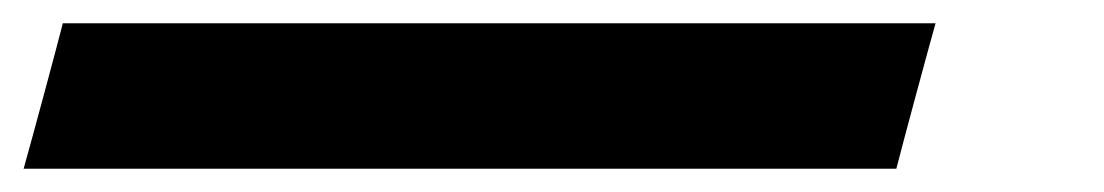

<svg xmlns="http://www.w3.org/2000/svg" viewBox="-54 -20 949 165"><path d="M-33.7 125H716.3Q721.7 104 732.9 62.5Q744.1 21 750 0H0Q-5.4 21 -16.6 62.5Q-27.8 104 -33.7 125Z"/></svg>

Font: Faithful 32x
Style: BoldOblique
Weight: 400
Foundry: Faithful Resource Pack
Version: Version 1.0; January 27, 2023